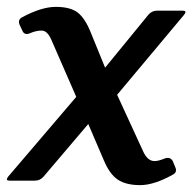

<svg xmlns="http://www.w3.org/2000/svg" viewBox="-31 -526 567 559"><path d="M427 -495H499Q509 -495 509 -491.5Q509 -488 505 -483L310 -250L385 -87Q398 -57 419 -57Q430 -57 447 -64Q464 -71 472 -57L479 -40Q486 -25 473 -18Q418 13 377 13Q336 13 312 -3Q288 -19 271 -60L226 -165L96 -12Q86 0 70 0H-1Q-11 0 -11 -3.5Q-11 -7 -7 -12L191 -244L119 -409Q107 -437 90.5 -437Q74 -437 57 -429.5Q40 -422 34 -437L26 -454Q20 -469 34 -476Q90 -506 131.5 -506Q173 -506 194.5 -490Q216 -474 233 -432L275 -329L401 -483Q411 -495 427 -495Z"/></svg>

Font: Crete Round
Style: Italic
Weight: 400
Designer: Veronika Burian
Foundry: TypeTogether
Version: Version 1.001; ttfautohint (v1.6)